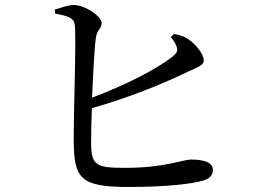

<svg xmlns="http://www.w3.org/2000/svg" viewBox="-20 -751 1040 763"><path d="M659 -604C666 -595 676 -582 681 -568C688 -550 684 -542 668 -528C605 -477 477 -412 346 -363C350 -457 355 -558 361 -601C365 -632 384 -638 384 -659C384 -685 322 -729 276 -731C252 -732 222 -720 198 -713L199 -697C249 -688 273 -680 277 -654C284 -612 272 -290 273 -185C275 -41 301 -8 491 -8C641 -8 744 -20 789 -34C811 -41 826 -52 826 -77C826 -104 793 -117 739 -117C708 -117 633 -84 479 -84C362 -84 342 -92 342 -186C342 -212 343 -263 345 -321C510 -368 648 -428 725 -465C763 -484 790 -490 790 -511C790 -533 762 -572 730 -594C713 -606 696 -612 672 -616Z"/></svg>

Font: Noto Serif JP Medium
Style: Regular
Weight: 500
Designer: Ryoko NISHIZUKA 西塚涼子 (kana & ideographs); Frank Grießhammer (Latin, Greek & Cyrillic); Wenlong ZHANG 张文龙 (bopomofo); San
Foundry: Adobe
Version: Version 2.001;hotconv 1.1.0;makeotfexe 2.6.0